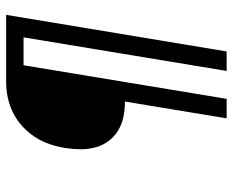

<svg xmlns="http://www.w3.org/2000/svg" viewBox="-88 -688 775 640"><g transform="rotate(-90 300.0 -367.5)"><path d="M226 0 282 -339Q256 -339 231.5 -344Q207 -349 186 -361.5Q165 -374 150.5 -393.5Q136 -413 129.5 -436.5Q123 -460 123 -485.5Q123 -511 127 -537Q131 -563 139.5 -588.5Q148 -614 163 -637.5Q178 -661 198.5 -680Q219 -699 244 -711.5Q269 -724 295 -729.5Q321 -735 347 -735H571L449 0H384L496 -677H403L291 0Z"/></g></svg>

Font: Iosevka Etoile Light Oblique
Style: Regular
Weight: 300
Italic angle: -9°
Designer: Belleve Invis
Foundry: Belleve Invis
Version: Version 15.5.2; ttfautohint (v1.8.4)